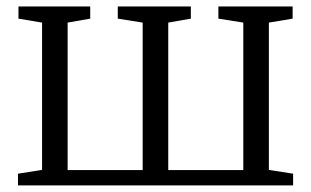

<svg xmlns="http://www.w3.org/2000/svg" viewBox="-20 -562 942 582"><path d="M34.5 0V-35.5L107.5 -47V-493.5L36 -505.5V-542.5H253.5V-505.5L185 -493.5V-46.5H412.5V-493.5L337 -505.5V-542.5H558.5V-505.5L490 -493.5V-46.5H717.5V-493.5L642 -505.5V-542.5H867V-505.5L795 -493.5V-47L868.5 -35.5V0Z"/></svg>

Font: Merriweather 48pt Light
Style: Regular
Weight: 300
Version: Version 2.100